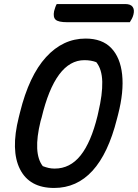

<svg xmlns="http://www.w3.org/2000/svg" viewBox="-20 -911 683 951"><path d="M404 -720Q486 -720 531 -673Q576 -626 585 -541.5Q594 -457 565 -344L559 -321Q473 20 248 20Q126 20 79 -73Q32 -166 73 -330L79 -354Q124 -536 208 -628Q292 -720 404 -720ZM181 -311Q142 -152 192 -88Q208 -82 221.5 -79Q235 -76 251 -76Q327 -76 379 -141Q431 -206 463 -337L467 -355Q488 -444 486.5 -506Q485 -568 457 -603Q431 -613 398 -613Q254 -613 186 -328ZM261 -891H600Q627 -891 637 -877Q647 -863 641 -839Q638 -827 633 -818Q628 -809 623 -801H313Q269 -801 255.5 -813.5Q242 -826 248 -856Q251 -867 254 -875.5Q257 -884 261 -891Z"/></svg>

Font: Recursive Mn Csl St Med
Style: Italic
Weight: 500
Italic angle: -15°
Monospace: yes
Version: Version 1.079;hotconv 1.0.112;makeotfexe 2.5.65598; ttfautoh